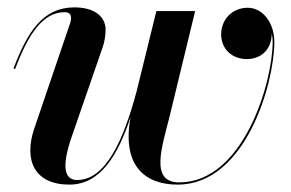

<svg xmlns="http://www.w3.org/2000/svg" viewBox="-20 -490 788 520"><path d="M174 -119 258 -362C263 -375.5 266 -394.5 266 -409.5C266 -445 236 -470 181.5 -470C96.5 -470 54.5 -404.5 16.5 -304.5L21 -303C56.5 -397.5 96 -457 155 -457C166 -457 172.5 -452 172.5 -441.5C172.5 -436 170.5 -427.5 168 -421.5L72.5 -141C44 -55.5 73.5 10 168 10C253.5 10 300.5 -73 333.5 -172.5C309 -38 375.5 10 461 10C646 10 723 -266 723 -376.5C723 -427.5 692 -469 651 -469C609 -469 579 -437.5 579 -397C579 -357 608.5 -330 648.5 -330C686.5 -330 716 -355.5 716 -399.5C717.5 -392 718.5 -384.5 718.5 -376.5C718.5 -267.5 639.5 4 465.5 4C384 4 419.5 -94 440 -177.5L508.5 -460H403.5L350 -242.5C314 -109 266 -2.5 189 -2.5C153 -2.5 147 -40.5 174 -119Z"/></svg>

Font: Bodoni* 36pt Medium
Style: Italic
Weight: 500
Italic angle: -13°
Version: Version 2.3